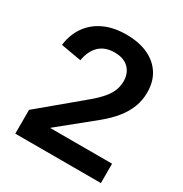

<svg xmlns="http://www.w3.org/2000/svg" viewBox="-167 -850 934 979"><g transform="rotate(30 299.5 -360.5)"><path d="M59 0V-140L307 -347Q342 -377 363.5 -403Q385 -429 394.5 -454.5Q404 -480 404 -507Q404 -554 375 -583Q346 -612 291 -612Q236 -612 202.5 -580.5Q169 -549 159 -490L39 -511Q47 -576 80.5 -623Q114 -670 169 -695.5Q224 -721 298 -721Q372 -721 425.5 -696.5Q479 -672 508 -626.5Q537 -581 537 -518Q537 -472 521.5 -431.5Q506 -391 476 -353.5Q446 -316 401 -279L200 -116V-114H563V0Z"/></g></svg>

Font: TikTok Sans 24pt SemiBold
Style: Regular
Weight: 600
Version: Version 4.000